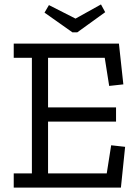

<svg xmlns="http://www.w3.org/2000/svg" viewBox="-20 -847 629 867"><path d="M455 -792 329 -701H307L181 -790L201 -824L321 -763L436 -827ZM526 0H42V-64H124V-586H42V-650H517L537 -466L473 -459L453 -586H197V-362H504V-298H197V-64H462L482 -191L545 -184Z"/></svg>

Font: Zilla Slab
Style: Regular
Weight: 400
Designer: Typotheque.com
Foundry: Typotheque type foundry
Version: Version 1.1; 2017; ttfautohint (v1.6)